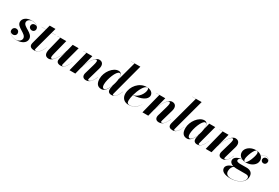

<svg xmlns="http://www.w3.org/2000/svg" viewBox="97 -2116 5430 3741"><g transform="rotate(30 2812.0 -245.0)"><path d="M399.5 -132C399.5 -267.5 174.5 -283.5 174.5 -386C174.5 -432 223 -468 276.5 -468C347.5 -468 396.5 -439 414.5 -402.5C403 -422 381 -433.5 354.5 -433.5C314.5 -433.5 287.5 -406 287.5 -371.5C287.5 -329 322.5 -303.5 359.5 -303.5C393 -303.5 424.5 -327 424.5 -370.5C424.5 -417.5 377 -471.5 264 -471.5C148.5 -471.5 73.5 -411 73.5 -334.5C73.5 -213.5 293 -192.5 293 -85.5C293 -32 235.5 7 182.5 7C101.5 7 25 -27.5 11.5 -91.5C20.5 -64 47.5 -49.5 79.5 -49.5C117 -49.5 149 -72.5 149 -115.5C149 -157.5 120 -184.5 80 -184.5C36 -184.5 7.5 -151.5 7.5 -111.5C7.5 -37 86.5 10 193 10C309.5 10 399.5 -45.5 399.5 -132Z M776.5 -163 775 -163.5C721 -30 661 1.5 619 1.5C605.5 1.5 598 -3.5 598 -13.5C598 -22.5 600.5 -31.5 602.5 -39L716 -458H808.5V-460H716.5L743.5 -560H613.5L587 -460H488.5V-458H586.5L497.5 -122.5C492 -102.5 486 -79 486 -63.5C486 -26.5 511.5 10 588.5 10C678.5 10 729 -47.5 776.5 -163Z M1044 -460H843.5V-458H909.5L831 -141C811.5 -53.5 831 10 917.5 10C1009.5 10 1098 -145 1142.5 -276L1097.5 -97.5C1094.5 -86.5 1092.5 -72 1092.5 -61.5C1092.5 -20.5 1120 10 1184.5 10C1261.5 10 1304 -49 1351 -159L1349 -159.5C1295 -31.5 1252 -4 1219 -4C1210.5 -4 1206.5 -9.5 1206.5 -17C1206.5 -21.5 1206.5 -27 1208.5 -33.5L1322.5 -460H1189L1153 -318C1108.5 -155.5 1013.5 -20 971 -20C935.5 -20 943 -63.5 963 -142Z M1498 -458 1382 0H1513L1551 -150C1596.5 -308.5 1689 -439.5 1731 -439.5C1765.5 -439.5 1760 -396 1737.5 -318L1678 -112C1674 -99.5 1670 -82.5 1670 -67.5C1670 -19.5 1699.5 10 1754 10C1827.5 10 1881 -38.5 1930.5 -159L1928.5 -159.5C1888 -60 1844.5 -11.5 1803 -11.5C1792 -11.5 1788.5 -17.5 1788.5 -28.5C1788.5 -33.5 1790 -41.5 1791.5 -47.5L1869.5 -319.5C1894 -404.5 1866 -469.5 1784.5 -469.5C1692 -469.5 1603.5 -314 1559.5 -183.5L1630.5 -460H1425.5V-458Z M2299.5 -350C2299.5 -414.5 2283 -470 2220 -470C2097 -470 1971.5 -305.5 1971.5 -152.5C1971.5 -52.5 2009.5 10 2101.5 10C2174.5 10 2229 -75.5 2262 -167.5L2248 -97.5C2246 -88 2245.5 -77 2245.5 -67C2245.5 -22 2270.5 10 2328 10C2407.5 10 2449 -49 2496 -159L2494 -159.5C2439.5 -31.5 2398.5 -3.5 2364.5 -3.5C2354 -3.5 2351 -11 2351 -18C2351 -22.5 2351.5 -27 2353 -33L2543.5 -750H2333V-748H2413L2297.5 -319.5C2299 -330.5 2299.5 -341 2299.5 -350ZM2297.5 -351.5C2297.5 -334.5 2296 -315.5 2293 -296L2291.5 -287C2272 -166.5 2205 -19 2145 -19C2117 -19 2101 -46.5 2101 -98C2101 -215 2185.5 -442 2254 -442C2287 -442 2297.5 -404 2297.5 -351.5Z M2673 -67C2673 -101.5 2681 -148 2694 -197C2877.5 -209 2999 -268 2999 -363C2999 -423 2944 -470 2849.5 -470C2684 -470 2551.5 -314.5 2551.5 -150C2551.5 -60 2606 10 2714.5 10C2826 10 2899 -58.5 2945.5 -129.5L2944 -130C2886.5 -44.5 2810 5 2733.5 5C2697 5 2673 -11 2673 -67ZM2865 -467C2886 -467 2892 -447.5 2892 -427C2892 -346.5 2809.5 -216 2694.5 -199C2729 -325 2799 -467 2865 -467Z M3139 -458 3023 0H3154L3192 -150C3237.5 -308.5 3330 -439.5 3372 -439.5C3406.5 -439.5 3401 -396 3378.5 -318L3319 -112C3315 -99.5 3311 -82.5 3311 -67.5C3311 -19.5 3340.5 10 3395 10C3468.5 10 3522 -38.5 3571.5 -159L3569.5 -159.5C3529 -60 3485.5 -11.5 3444 -11.5C3433 -11.5 3429.5 -17.5 3429.5 -28.5C3429.5 -33.5 3431 -41.5 3432.5 -47.5L3510.5 -319.5C3535 -404.5 3507 -469.5 3425.5 -469.5C3333 -469.5 3244.5 -314 3200.5 -183.5L3271.5 -460H3066.5V-458Z M3872 -159 3870 -159.5C3816 -31.5 3773 -4 3740.5 -4C3731 -4 3727 -9.5 3727 -17.5C3727 -22 3727.5 -27 3729 -33L3922.5 -750H3710V-748H3793L3620 -107.5C3617.5 -97.5 3612.5 -79.5 3612.5 -60C3612.5 -17.5 3639.5 10 3704 10C3783 10 3825 -49 3872 -159Z M4228.5 -350C4228.5 -412.5 4213 -470 4149 -470C4026 -470 3900.5 -305.5 3900.5 -152.5C3900.5 -52.5 3938 10 4030 10C4104 10 4158.5 -77 4191.5 -169.5L4191 -168L4177 -97.5C4175.5 -90.5 4174.5 -81 4174.5 -67C4174.5 -22 4199.5 10 4257 10C4336 10 4378 -49 4425 -159L4423 -159.5C4369 -31.5 4326 -4 4293.5 -4C4284 -4 4280 -9.5 4280 -17.5C4280 -22 4280.5 -27 4282 -33L4395.5 -460H4261L4226.5 -319.5C4228 -330.5 4228.5 -341 4228.5 -350ZM4226.5 -351.5C4226.5 -228.5 4145.5 -19 4074 -19C4046 -19 4030 -46 4030 -98C4030 -215.5 4114.5 -442 4183 -442C4216 -442 4226.5 -404.5 4226.5 -351.5Z M4562.5 -458 4446.5 0H4577.5L4615.5 -150C4661 -308.5 4753.5 -439.5 4795.5 -439.5C4830 -439.5 4824.5 -396 4802 -318L4742.5 -112C4738.5 -99.5 4734.5 -82.5 4734.5 -67.5C4734.5 -19.5 4764 10 4818.5 10C4892 10 4945.5 -38.5 4995 -159L4993 -159.5C4952.5 -60 4909 -11.5 4867.5 -11.5C4856.5 -11.5 4853 -17.5 4853 -28.5C4853 -33.5 4854.5 -41.5 4856 -47.5L4934 -319.5C4958.5 -404.5 4930.5 -469.5 4849 -469.5C4756.5 -469.5 4668 -314 4624 -183.5L4695 -460H4490V-458Z M5257.5 -160C5376.5 -160 5479 -233 5479 -328.5C5479 -362.5 5467.5 -392 5447 -415C5473.5 -448 5502.5 -463 5540 -463C5581.5 -463 5613.5 -437.5 5620 -399.5C5613 -423 5588 -436.5 5563.5 -436.5C5529.5 -436.5 5500 -412.5 5500 -376.5C5500 -341 5527.5 -317 5560 -317C5600 -317 5623.5 -347 5623.5 -384.5C5623.5 -432.5 5586.5 -465 5540 -465C5502 -465 5471.5 -449 5445.5 -416.5C5415 -450 5365.5 -469.5 5307.5 -469.5C5188.5 -469.5 5086 -392 5086 -296.5C5086 -242.5 5115.5 -202 5162.5 -179.5C5074 -172 4996.5 -132.5 4996.5 -66.5C4996.5 -22 5032 10.5 5085.5 25.5C5011 35 4938.5 84 4938.5 143C4938.5 215.5 5012.5 260 5148.5 260C5295.5 260 5459 188 5459 42C5459 -46.5 5399 -82 5316.5 -82C5288 -82 5220.5 -81 5185.5 -81C5133.5 -81 5092 -88 5092 -123C5092 -145.5 5115 -171 5166 -178C5192 -166.5 5223 -160 5257.5 -160ZM5240 -163.5C5215.5 -163.5 5205 -184.5 5205 -211C5205 -277.5 5276 -466.5 5325 -466.5C5350.5 -466.5 5360.5 -446 5360.5 -419.5C5360.5 -353 5289 -163.5 5240 -163.5ZM5037.5 152C5037.5 94 5066.5 45 5099.5 28.5C5117 32 5135.5 34 5155 34H5370C5417 34 5439.5 54 5439.5 88C5439.5 173 5310.5 254.5 5166.5 254.5C5080.5 254.5 5037.5 222.5 5037.5 152Z"/></g></svg>

Font: Bodoni* 96pt
Style: Bold Italic
Weight: 700
Italic angle: -13°
Version: Version 2.3